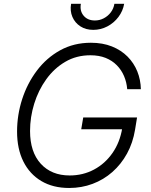

<svg xmlns="http://www.w3.org/2000/svg" viewBox="-20 -958 776 989"><path d="M336.4 10.3Q252.9 10.3 192.9 -25.4Q132.8 -61 100.3 -126.2Q67.9 -191.4 67.9 -280.3Q67.9 -365.7 94.2 -447.3Q120.6 -528.8 170.2 -594.5Q219.7 -660.2 290 -699Q360.4 -737.8 448.2 -737.8Q508.8 -737.8 556.4 -718.8Q604 -699.7 637 -666.5Q669.9 -633.3 687.3 -590.1Q704.6 -546.9 705.6 -498.5H635.3Q632.3 -534.7 618.9 -566.2Q605.5 -597.7 581.8 -621.8Q558.1 -646 524.2 -659.7Q490.2 -673.3 445.8 -673.3Q373.5 -673.3 316.2 -639.6Q258.8 -606 218.3 -549.6Q177.7 -493.2 156.2 -423.8Q134.8 -354.5 134.8 -283.2Q134.8 -175.3 189.9 -114.7Q245.1 -54.2 338.9 -54.2Q407.2 -54.2 464.1 -84.5Q521 -114.7 559.3 -169.7Q597.7 -224.6 609.9 -298.8L630.4 -292H398.4L408.7 -353H686L675.8 -290.5Q664.6 -222.2 634.3 -167Q604 -111.8 558.8 -72Q513.7 -32.2 457 -11Q400.4 10.3 336.4 10.3ZM460.4 -804.2Q421.9 -804.2 394 -822.3Q366.2 -840.3 353 -870.8Q339.8 -901.4 346.2 -938.5H396.5Q390.1 -901.4 410.9 -877Q431.6 -852.5 468.8 -852.5Q493.2 -852.5 514.6 -863.8Q536.1 -875 550.8 -894.5Q565.4 -914.1 569.3 -938.5H619.6Q613.3 -901.4 590.1 -870.6Q566.9 -839.8 533 -822Q499 -804.2 460.4 -804.2Z"/></svg>

Font: Inter 18pt Light
Style: Italic
Weight: 300
Italic angle: -9.3988°
Designer: Rasmus Andersson
Foundry: rsms
Version: Version 4.001;git-66647c0bb